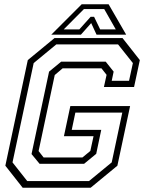

<svg xmlns="http://www.w3.org/2000/svg" viewBox="-20 -878 679 898"><path d="M86 0 5 -103 110 -597 235 -700H553L634 -597L607 -471H466L478.5 -528L454.5 -558.5H273L236 -527L160.5 -171.5L184 -141.5H365.5L402.5 -172L417.5 -241H279L309 -382H588.5L529 -103L404 0ZM107.5 -31H396L502.5 -118.5L552 -351.5H332.5L315.5 -270.5H453.5L430 -158.5L373.5 -112H165L127.5 -157.5L209.5 -543L266 -589.5H474.5L511.5 -543L502.5 -500H583.5L601.5 -583L532 -670.5H243.5L137.5 -583L38.5 -118.5ZM362 -858H488L570 -716H431.5L406.5 -770L358.5 -716H220ZM372.5 -835.5 278 -740.5H351L404 -799.5H420L448.5 -740.5H521.5L467.5 -835.5Z"/></svg>

Font: Tourney Light
Style: Italic
Weight: 300
Italic angle: -12°
Version: Version 1.015